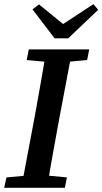

<svg xmlns="http://www.w3.org/2000/svg" viewBox="-29 -901 491 921"><path d="M-9 0 2 -50 136 -62H164L292 -50L282 0ZM73 0 140 -355Q154 -432 167.5 -509.5Q181 -587 194 -664H318L251 -309Q237 -232 223 -154.5Q209 -77 197 0ZM99 -613 109 -664H399L389 -613L259 -601H230ZM158 -880 304 -761H236L419 -881L442 -854L298 -717H233L127 -856Z"/></svg>

Font: Source Serif 4 18pt SemiBold
Style: Italic
Weight: 600
Italic angle: -12°
Designer: Frank Grießhammer
Foundry: Adobe Systems Incorporated
Version: Version 4.004;hotconv 1.0.116;makeotfexe 2.5.65601